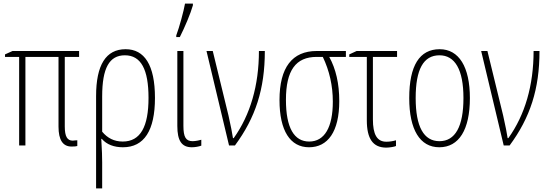

<svg xmlns="http://www.w3.org/2000/svg" viewBox="-20 -813 3066 1073"><path d="M380 6C396 6 407 5 412 3V-29C404 -29 397 -28 387 -27C356 -27 342 -50 342 -106V-495H422V-528H50L8 -509V-495H87V0H122V-495H307V-105C307 -31 331 6 380 6Z M517 240H551V94C551 66 550 29 546 -37H549C576 -5 618 10 667 10C786 10 846 -84 846 -266C846 -450 787 -538 682 -538C572 -538 517 -450 517 -276ZM666 -22C618 -22 581 -41 551 -77V-274C551 -433 591 -504 678 -504C768 -504 810 -425 810 -266C810 -105 765 -22 666 -22Z M965 -606H985C1012 -659 1045 -737 1058 -783V-793H1014C1007 -752 982 -660 965 -615ZM1052 10C1071 10 1091 6 1105 1V-32C1099 -30 1074 -24 1057 -24C1019 -24 1005 -46 1005 -110V-528H971V-109C971 -27 995 10 1052 10Z M1260 0H1293C1408 -156 1460 -315 1460 -528H1427C1427 -336 1379 -171 1286 -41H1282C1278 -67 1270 -110 1257 -167L1169 -528H1134Z M1707 10C1812 10 1876 -77 1876 -248C1876 -346 1857 -428 1820 -495H1913V-528H1750C1613 -528 1542 -436 1542 -254C1542 -82 1602 10 1707 10ZM1708 -22C1624 -22 1578 -98 1578 -255C1578 -420 1633 -495 1750 -495H1784C1821 -418 1840 -334 1840 -245C1840 -102 1794 -22 1708 -22Z M2139 12C2156 12 2186 7 2193 3V-29C2176 -24 2158 -21 2139 -21C2086 -21 2064 -63 2064 -146V-495H2199V-528H1973L1932 -509V-495H2030V-141C2030 -39 2063 12 2139 12Z M2435 10C2545 10 2606 -88 2606 -265C2606 -439 2545 -538 2437 -538C2325 -538 2267 -447 2267 -265C2267 -88 2327 10 2435 10ZM2436 -24C2348 -24 2303 -105 2303 -265C2303 -425 2346 -504 2436 -504C2522 -504 2570 -425 2570 -265C2570 -106 2524 -24 2436 -24Z M2795 0H2828C2943 -156 2995 -315 2995 -528H2962C2962 -336 2914 -171 2821 -41H2817C2813 -67 2805 -110 2792 -167L2704 -528H2669Z"/></svg>

Font: Kathrein 37 Thin Condensed
Style: Regular
Weight: 250
Width: 3
Designer: Lazydogs Typefoundry, based on Open Sans by Ascender Corporation
Foundry: Lazydogs Typefoundry
Version: Version 1.003;PS 001.003;hotconv 1.0.88;makeotf.lib2.5.64775